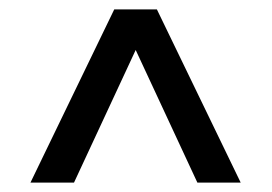

<svg xmlns="http://www.w3.org/2000/svg" viewBox="-20 -760 580 410"><path d="M45 -370 224 -740H315L494 -370H401.5L254.5 -686H285L138 -370Z"/></svg>

Font: Encode Sans SC Condensed Medium
Style: Regular
Weight: 500
Width: 3
Designer: Multiple Designers
Foundry: Impallari Type
Version: Version 3.002